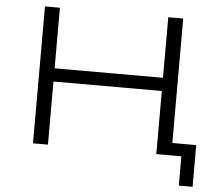

<svg xmlns="http://www.w3.org/2000/svg" viewBox="-57 -769 1134 985"><g transform="rotate(5 510.0 -277.0)"><path d="M899 151V0H772V-64H970V151ZM135 0V-705H212V-393H770V-705H847V0H770V-325H212V0Z"/></g></svg>

Font: Nunito Sans 7pt Expanded Light
Style: Regular
Weight: 300
Width: 7
Designer: Vernon Adams
Foundry: Vernon Adams
Version: Version 3.101;gftools[0.9.27]